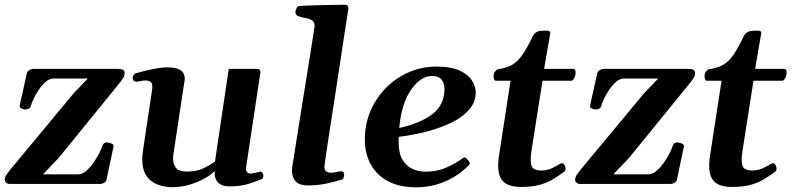

<svg xmlns="http://www.w3.org/2000/svg" viewBox="-26 -776 3342 810"><path d="M14.6 0Q5.4 0 -0.2 -5.6Q-5.9 -11.2 -5.9 -18.1Q-5.9 -27.3 -0.2 -36.4Q5.4 -45.4 17.1 -60.1L285.2 -382.8L344.7 -444.8H200.7Q183.1 -444.8 166.7 -430.7Q150.4 -416.5 137 -396.2Q123.5 -376 115 -357.4Q106.4 -338.9 104.5 -330.1Q102.5 -320.8 95 -317.4Q87.4 -314 79.6 -314Q74.2 -314 64.7 -318.1Q55.2 -322.3 57.1 -330.6L86.9 -465.3Q88.4 -474.1 96.7 -479.5Q105 -484.9 112.8 -485.4H472.2Q500 -485.4 500 -469.2Q500 -457.5 495.6 -450.2Q491.2 -442.9 484.4 -433.1L221.2 -109.4L155.3 -40.5H302.7Q320.8 -40.5 337.9 -55.4Q355 -70.3 369.4 -91.1Q383.8 -111.8 393.3 -131.1Q402.8 -150.4 405.3 -159.2Q409.7 -175.3 425.8 -175.3Q431.2 -175.3 442.6 -171.1Q454.1 -167 453.1 -158.7L423.8 -20Q422.9 -10.7 414.3 -5.6Q405.8 -0.5 398.4 0Z M701.7 13.7Q668.9 13.7 639.6 2.9Q610.4 -7.8 592.3 -33.4Q574.2 -59.1 574.2 -104Q574.2 -120.6 577.6 -143.6L616.2 -401.4Q616.7 -404.8 616.7 -410.2Q616.7 -426.3 608.2 -431.4Q599.6 -436.5 587.9 -436.5Q577.6 -436.5 566.4 -433.8Q555.2 -431.2 548.3 -431.2Q536.6 -431.2 534.2 -445.3Q533.2 -450.7 536.9 -457.8Q540.5 -464.8 548.3 -467.3Q634.8 -491.7 678.7 -491.7Q710.4 -491.7 726.6 -484.6Q742.7 -477.5 748 -466.8Q753.4 -456.1 753.4 -445.3Q753.4 -436.5 751.7 -428.7Q750 -420.9 749.5 -416L706.1 -128.9Q705.6 -123.5 704.8 -117.7Q704.1 -111.8 704.1 -106.4Q704.1 -85 715.8 -68.6Q727.5 -52.2 761.7 -52.2Q804.2 -52.2 831.8 -65.7Q859.4 -79.1 880.9 -94.2L939 -485.4H1056.6Q1072.8 -485.4 1072.8 -471.7L1012.2 -70.3Q1010.3 -57.1 1015.6 -50.5Q1021 -43.9 1030.3 -43.9Q1038.6 -43.9 1049.8 -46.6Q1061 -49.3 1069.8 -51.3Q1077.1 -52.7 1081.1 -47.6Q1085 -42.5 1085 -34.2Q1085 -29.8 1083.7 -25.9Q1082.5 -22 1078.6 -20.5Q1062 -13.7 1026.9 -1.7Q991.7 10.3 943.4 10.3Q918.5 10.3 904.5 2Q890.6 -6.3 885 -19Q879.4 -31.7 879.4 -45.4Q879.4 -47.9 879.6 -50.5Q879.9 -53.2 880.4 -55.7Q867.2 -40.5 838.9 -24.2Q810.5 -7.8 774.7 2.9Q738.8 13.7 701.7 13.7Z M1208.5 -82Q1210.9 -98.1 1217.3 -137Q1223.6 -175.8 1231.9 -229Q1240.2 -282.2 1249.8 -341.6Q1259.3 -400.9 1268.6 -458Q1277.8 -515.1 1285.2 -562Q1292.5 -608.9 1296.9 -637.2Q1301.3 -665.5 1301.3 -666.5Q1301.3 -684.1 1289.1 -690.9Q1276.9 -697.8 1261 -700.4Q1245.1 -703.1 1232.7 -707.8Q1220.2 -712.4 1220.2 -725.1Q1220.2 -729.5 1224.4 -740Q1228.5 -750.5 1236.3 -751Q1299.3 -753.9 1352.1 -754.9Q1404.8 -755.9 1431.6 -755.9Q1435.5 -755.9 1439.7 -752.9Q1443.8 -750 1443.8 -741.2Q1443.8 -740.2 1439.5 -711.9Q1435.1 -683.6 1427.7 -636.2Q1420.4 -588.9 1411.6 -530Q1402.8 -471.2 1393.1 -408.4Q1383.3 -345.7 1374.3 -286.6Q1365.2 -227.5 1357.9 -179.7Q1350.6 -131.8 1346.4 -103Q1342.3 -74.2 1342.3 -72.3Q1342.3 -61.5 1348.4 -54.4Q1354.5 -47.4 1371.1 -47.4Q1381.3 -47.4 1393.6 -50.3Q1405.8 -53.2 1413.1 -53.2Q1417.5 -53.2 1421.6 -51Q1425.8 -48.8 1425.8 -38.1Q1425.8 -32.2 1423.1 -26.1Q1420.4 -20 1413.6 -17.6Q1381.8 -7.8 1346.7 -0.7Q1311.5 6.3 1273.4 6.3Q1243.7 6.3 1229.2 -4.4Q1214.8 -15.1 1210.2 -29.5Q1205.6 -43.9 1205.6 -54.7Q1205.6 -62.5 1206.5 -69.1Q1207.5 -75.7 1208.5 -82Z M1981 -386.7Q1981 -346.7 1954.6 -315.2Q1928.2 -283.7 1882.6 -260.7Q1836.9 -237.8 1778.6 -222.2Q1720.2 -206.5 1656.2 -198.7Q1655.8 -193.4 1655.8 -187.5Q1655.8 -181.6 1655.8 -175.8Q1655.8 -128.9 1672.4 -101.8Q1689 -74.7 1714.8 -63.2Q1740.7 -51.8 1768.1 -51.8Q1813.5 -51.8 1850.3 -66.4Q1887.2 -81.1 1926.3 -108.4Q1928.7 -109.9 1930.7 -111.3Q1932.6 -112.8 1935.1 -111.8Q1939 -110.8 1946.5 -102.8Q1954.1 -94.7 1955.1 -89.4Q1955.1 -88.4 1955.6 -87.9Q1956.1 -87.4 1956.1 -86.4Q1956.1 -84.5 1954.8 -83Q1953.6 -81.5 1952.6 -80.1Q1910.2 -35.6 1852.5 -10.7Q1794.9 14.2 1729 14.2Q1626.5 14.2 1569.8 -41Q1513.2 -96.2 1513.2 -188Q1513.2 -253.4 1537.6 -309.3Q1562 -365.2 1604 -407Q1646 -448.7 1700.2 -471.9Q1754.4 -495.1 1814.5 -495.1Q1877.4 -495.1 1914.1 -477.8Q1950.7 -460.4 1965.8 -435.1Q1981 -409.7 1981 -386.7ZM1796.9 -455.6Q1749 -455.6 1708.5 -397.9Q1668 -340.3 1658.2 -236.3Q1747.6 -255.4 1798.6 -294.9Q1849.6 -334.5 1849.1 -401.9Q1849.1 -424.8 1836.7 -440.2Q1824.2 -455.6 1796.9 -455.6Z M2170.4 12.7Q2143.1 12.7 2121.6 5.1Q2100.1 -2.4 2087.9 -22Q2075.7 -41.5 2075.7 -77.6Q2075.7 -85 2076.2 -92.8Q2076.7 -100.6 2077.6 -108.9L2127.9 -435.5H2064.9Q2060.1 -436 2058.1 -442.4Q2056.2 -448.7 2056.2 -454.6Q2056.2 -465.8 2062.3 -474.1Q2068.4 -482.4 2074.7 -483.9Q2109.4 -488.8 2133.1 -501.7Q2156.7 -514.6 2176.8 -543Q2196.8 -571.3 2220.7 -621.6Q2227.5 -635.3 2238 -640.9Q2248.5 -646.5 2265.6 -646.5H2284.7Q2290.5 -646.5 2293.5 -643.1Q2296.4 -639.6 2295.4 -635.7L2269.5 -485.4H2393.1Q2398.9 -484.9 2400.6 -480.2Q2402.3 -475.6 2402.3 -469.7Q2402.3 -458.5 2397.2 -448.2Q2392.1 -438 2386.2 -435.5H2262.7L2215.8 -137.2Q2214.4 -127.4 2213.6 -119.4Q2212.9 -111.3 2212.9 -104Q2212.9 -70.8 2226.3 -63.7Q2239.7 -56.6 2254.9 -56.6Q2279.3 -56.6 2297.4 -64.2Q2315.4 -71.8 2327.4 -79.6Q2339.4 -87.4 2344.7 -87.4Q2351.6 -87.4 2355.7 -79.8Q2359.9 -72.3 2359.9 -64Q2359.9 -55.7 2354.5 -51.8Q2328.6 -32.7 2304.2 -18.3Q2279.8 -3.9 2248.3 4.4Q2216.8 12.7 2170.4 12.7Z M2420.9 0Q2411.6 0 2406 -5.6Q2400.4 -11.2 2400.4 -18.1Q2400.4 -27.3 2406 -36.4Q2411.6 -45.4 2423.3 -60.1L2691.4 -382.8L2751 -444.8H2606.9Q2589.4 -444.8 2573 -430.7Q2556.6 -416.5 2543.2 -396.2Q2529.8 -376 2521.2 -357.4Q2512.7 -338.9 2510.7 -330.1Q2508.8 -320.8 2501.2 -317.4Q2493.7 -314 2485.8 -314Q2480.5 -314 2470.9 -318.1Q2461.4 -322.3 2463.4 -330.6L2493.2 -465.3Q2494.6 -474.1 2502.9 -479.5Q2511.2 -484.9 2519 -485.4H2878.4Q2906.2 -485.4 2906.2 -469.2Q2906.2 -457.5 2901.9 -450.2Q2897.5 -442.9 2890.6 -433.1L2627.4 -109.4L2561.5 -40.5H2709Q2727.1 -40.5 2744.1 -55.4Q2761.2 -70.3 2775.6 -91.1Q2790 -111.8 2799.6 -131.1Q2809.1 -150.4 2811.5 -159.2Q2815.9 -175.3 2832 -175.3Q2837.4 -175.3 2848.9 -171.1Q2860.4 -167 2859.4 -158.7L2830.1 -20Q2829.1 -10.7 2820.6 -5.6Q2812 -0.5 2804.7 0Z M3060.5 12.7Q3033.2 12.7 3011.7 5.1Q2990.2 -2.4 2978 -22Q2965.8 -41.5 2965.8 -77.6Q2965.8 -85 2966.3 -92.8Q2966.8 -100.6 2967.8 -108.9L3018.1 -435.5H2955.1Q2950.2 -436 2948.2 -442.4Q2946.3 -448.7 2946.3 -454.6Q2946.3 -465.8 2952.4 -474.1Q2958.5 -482.4 2964.8 -483.9Q2999.5 -488.8 3023.2 -501.7Q3046.9 -514.6 3066.9 -543Q3086.9 -571.3 3110.8 -621.6Q3117.7 -635.3 3128.2 -640.9Q3138.7 -646.5 3155.8 -646.5H3174.8Q3180.7 -646.5 3183.6 -643.1Q3186.5 -639.6 3185.5 -635.7L3159.7 -485.4H3283.2Q3289.1 -484.9 3290.8 -480.2Q3292.5 -475.6 3292.5 -469.7Q3292.5 -458.5 3287.4 -448.2Q3282.2 -438 3276.4 -435.5H3152.8L3106 -137.2Q3104.5 -127.4 3103.8 -119.4Q3103 -111.3 3103 -104Q3103 -70.8 3116.5 -63.7Q3129.9 -56.6 3145 -56.6Q3169.4 -56.6 3187.5 -64.2Q3205.6 -71.8 3217.5 -79.6Q3229.5 -87.4 3234.9 -87.4Q3241.7 -87.4 3245.8 -79.8Q3250 -72.3 3250 -64Q3250 -55.7 3244.6 -51.8Q3218.8 -32.7 3194.3 -18.3Q3169.9 -3.9 3138.4 4.4Q3106.9 12.7 3060.5 12.7Z"/></svg>

Font: Gelasio SemiBold
Style: Italic
Weight: 600
Italic angle: -8.5°
Designer: Eben Sorkin
Foundry: Eben Sorkin
Version: Version 1.008